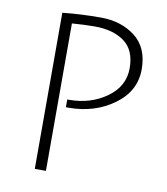

<svg xmlns="http://www.w3.org/2000/svg" viewBox="-76 -717 680 781"><g transform="rotate(10 264.0 -326.5)"><path d="M120 0V-645Q195 -653 278.5 -653Q362 -653 420 -608.5Q478 -564 478 -474Q478 -384 399 -326.5Q320 -269 212 -269Q207 -269 201 -269V-301Q205 -301 208 -301Q297 -301 363 -348Q429 -395 429 -470Q429 -545 382.5 -579Q336 -613 260 -613Q220 -613 166 -609V0Z"/></g></svg>

Font: Julius Sans One
Style: Regular
Weight: 400
Designer: Luciano Vergara
Foundry: LatinoType
Version: Version 1.001